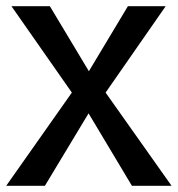

<svg xmlns="http://www.w3.org/2000/svg" viewBox="-23 -600 574 620"><path d="M-3 0H122L263 -234L403 0H531L318 -301L512 -580H390L264 -370L138 -580H14L209 -301Z"/></svg>

Font: Charger Sport
Style: BlkNrw
Weight: 900
Designer: Jasper
Foundry: Cannot Into Space Fonts
Version: Version 1.1